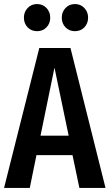

<svg xmlns="http://www.w3.org/2000/svg" viewBox="-22 -928 541 948"><path d="M336 -162H158L125 0H-2L172 -691H326L499 0H370ZM317 -258 247 -594 178 -258ZM226 -841Q226 -812 207.5 -793Q189 -774 161 -774Q133 -774 114.5 -793Q96 -812 96 -841Q96 -869 114.5 -888.5Q133 -908 161 -908Q189 -908 207.5 -888.5Q226 -869 226 -841ZM413 -841Q413 -812 394.5 -793Q376 -774 348 -774Q320 -774 301.5 -793Q283 -812 283 -841Q283 -869 301.5 -888.5Q320 -908 348 -908Q376 -908 394.5 -888.5Q413 -869 413 -841Z"/></svg>

Font: Fira Sans Compressed Medium
Style: Regular
Weight: 500
Width: 1
Designer: bBox Type GmbH & Carrois Corporate GbR & Edenspiekermann AG
Foundry: bBox Type GmbH & Carrois Corporate GbR & Edenspiekermann AG
Version: Version 4.301